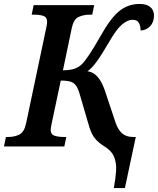

<svg xmlns="http://www.w3.org/2000/svg" viewBox="-41 -740 798 970"><path d="M534 210Q543 163 545.5 123.5Q548 84 535.5 53Q523 22 487 0Q458 -18 440 -39Q422 -60 410 -99L362 -263Q354 -292 343.5 -307Q333 -322 315 -327.5Q297 -333 266 -333L220 -116Q218 -106 216.5 -97Q215 -88 215 -84Q215 -61 234 -54.5Q253 -48 282 -48H294L284 0H-21L-11 -48H1Q31 -48 55.5 -59.5Q80 -71 90 -113L193 -601Q197 -619 197 -630Q197 -653 178.5 -659.5Q160 -666 131 -666H119L129 -714H435L425 -666H413Q382 -666 356.5 -654.5Q331 -643 322 -600L277 -385Q314 -385 336 -393Q358 -401 373 -416Q404 -447 467 -558Q517 -648 561.5 -684Q606 -720 664 -720Q701 -720 719 -704Q737 -688 737 -662Q737 -628 717.5 -607.5Q698 -587 669 -586Q670 -606 661.5 -623Q653 -640 629 -640Q603 -640 574.5 -615.5Q546 -591 509 -526Q473 -464 448 -429.5Q423 -395 401 -380Q457 -374 488 -285L541 -126Q554 -86 575 -67Q596 -48 631 -48H645L590 210Z"/></svg>

Font: Noto Serif SemiCondensed SemiBold
Style: Italic
Weight: 600
Width: 4
Italic angle: -12°
Designer: Monotype Design Team
Foundry: Monotype Imaging Inc.
Version: Version 2.014; ttfautohint (v1.8.4.7-5d5b)